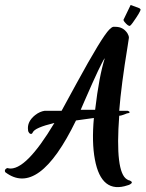

<svg xmlns="http://www.w3.org/2000/svg" viewBox="-20 -717 586 773"><path d="M506 -697Q506 -697 541 -684Q545 -681 546 -679Q546 -670 514 -625Q506 -614 503 -613Q496 -611 481 -629Q477 -635 477 -637ZM445 -609Q476 -609 493 -583Q499 -573 499 -565Q499 -562 494 -532Q468 -374 460 -271H494Q507 -266 499 -262Q496 -261 494 -261Q492 -261 485 -258Q468 -251 460 -251Q443 -24 491 5Q497 9 503 10Q518 17 504 25Q499 28 494 29Q388 65 362 -75Q349 -144 358 -242Q346 -240 322 -237Q298 -234 286 -232Q135 79 1 -24Q-4 -34 8 -40Q13 -41 15 -39Q83 -28 199 -222Q120 -203 112 -184Q107 -173 98 -181Q93 -187 93 -193Q88 -227 122 -254Q140 -268 160 -271H228Q248 -307 288 -381Q390 -568 420 -598Q430 -608 436 -609ZM402 -483Q388 -466 321 -312Q312 -291 305 -275H363Q379 -411 402 -483Z"/></svg>

Font: Sagha
Style: Regular
Weight: 400
Designer: MUHAMMAD YONI
Version: Version 001.000